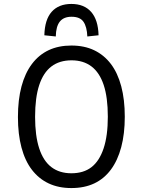

<svg xmlns="http://www.w3.org/2000/svg" viewBox="-20 -945 725 974"><path d="M342 9Q277 9 227 -14.5Q177 -38 142 -83.5Q107 -129 89 -196.5Q71 -264 71 -351Q71 -439 89 -506.5Q107 -574 142 -620.5Q177 -667 227 -690.5Q277 -714 342 -714Q408 -714 458 -690Q508 -666 542.5 -620.5Q577 -575 595 -507.5Q613 -440 613 -353Q613 -266 595 -198.5Q577 -131 542.5 -84.5Q508 -38 458 -14.5Q408 9 342 9ZM342 -66Q404 -66 444 -97Q484 -128 505.5 -192Q527 -256 527 -353Q527 -451 506 -514Q485 -577 444 -608Q403 -639 343 -639Q282 -639 241 -608Q200 -577 179 -513.5Q158 -450 158 -352Q158 -256 179 -192Q200 -128 241 -97Q282 -66 342 -66ZM263 -760 205 -766Q207 -846 242.5 -885.5Q278 -925 342 -925Q407 -925 442.5 -884.5Q478 -844 480 -766L423 -760Q421 -809 403.5 -834.5Q386 -860 343 -860Q303 -860 283.5 -835.5Q264 -811 263 -760Z"/></svg>

Font: Nunito Sans 7pt Condensed
Style: Regular
Weight: 400
Width: 3
Designer: Vernon Adams
Foundry: Vernon Adams
Version: Version 3.101;gftools[0.9.27]